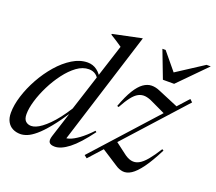

<svg xmlns="http://www.w3.org/2000/svg" viewBox="-124 -905 1222 1085"><g transform="rotate(20 487.5 -362.5)"><path d="M406 -409Q394 -441.5 376.2 -454.5Q358.5 -467.5 334.5 -467.5Q297.5 -467.5 262.2 -441.8Q227 -416 195.5 -374.2Q164 -332.5 140 -284.2Q116 -236 102.2 -189.8Q88.5 -143.5 88.5 -109Q88.5 -79.5 101.8 -67Q115 -54.5 135.5 -54.5Q148 -54.5 163.5 -60.8Q179 -67 197.2 -80.5Q215.5 -94 236 -114.5Q256.5 -135 278.2 -163Q300 -191 323 -227.5L458 -647.5Q449 -654 437.5 -661.5Q426 -669 413 -677.5Q400 -686 385.5 -694.5L387 -699.5L556.5 -735H560L342 -41.5L330 -57.5Q343.5 -54 366 -61.8Q388.5 -69.5 419 -91.5Q449.5 -113.5 487.5 -153.5L494.5 -147.5Q432 -63 384.8 -26.5Q337.5 10 301 10Q275.5 10 267 -2Q258.5 -14 267 -41L322 -212.5H329.5Q283.5 -142.5 247.8 -98.8Q212 -55 184 -31.5Q156 -8 134 0.8Q112 9.5 93.5 9.5Q67.5 9.5 47 -1Q26.5 -11.5 14.8 -32.8Q3 -54 3 -86Q3 -132.5 20.5 -188.2Q38 -244 68.5 -299Q99 -354 138.8 -399.8Q178.5 -445.5 223.8 -473.2Q269 -501 315 -501Q346 -501 371 -482.8Q396 -464.5 413 -428.5ZM476.5 -3.5 929.5 -505.5 945.5 -490.5 493.5 10ZM564 -324 554.5 -327Q578 -391 601.5 -429Q625 -467 649.2 -484Q673.5 -501 698.2 -501.5Q723 -502 749 -490.5L885 -433.5L833 -370L734.5 -416.5Q706.5 -430.5 685 -432.8Q663.5 -435 644.2 -425Q625 -415 605.8 -390.2Q586.5 -365.5 564 -324ZM663 -9.5 557 -78 614 -143.5 684 -90.5Q710.5 -69 733.8 -64Q757 -59 779.2 -70.5Q801.5 -82 825.5 -110.8Q849.5 -139.5 877.5 -184.5L886.5 -179.5Q849 -105.5 818 -63.2Q787 -21 760.8 -4.2Q734.5 12.5 710.5 9.8Q686.5 7 663 -9.5ZM975 -718 814 -554.5H746.5L684 -718H703.5L801 -600H767.5L949.5 -718Z"/></g></svg>

Font: Newsreader 60pt
Style: Italic
Weight: 400
Italic angle: -17°
Designer: Hugues Gentile
Foundry: Production Type
Version: Version 1.003